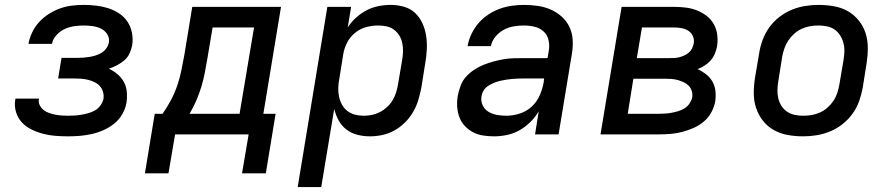

<svg xmlns="http://www.w3.org/2000/svg" viewBox="-20 -548 3640 783"><path d="M258 8Q232 8 206 6Q180 4 155.5 -2.5Q131 -9 108.5 -20Q86 -31 69.5 -48.5Q53 -66 45.5 -90.5Q38 -115 42 -141Q43 -142 43 -143.5Q43 -145 43 -146H139Q139 -146 139 -145.5Q139 -145 139 -145Q136 -131 142 -119Q148 -107 157.5 -99.5Q167 -92 179.5 -87.5Q192 -83 205 -80.5Q218 -78 231 -77Q244 -76 258 -76Q272 -76 286 -77Q300 -78 314 -80.5Q328 -83 342 -87Q356 -91 368.5 -98.5Q381 -106 390 -118.5Q399 -131 402 -145Q404 -160 400 -173.5Q396 -187 387 -197Q378 -207 365.5 -213Q353 -219 339 -222.5Q325 -226 310.5 -227Q296 -228 282 -228H217L231 -312H295Q308 -312 320.5 -313Q333 -314 345.5 -316Q358 -318 370.5 -322Q383 -326 394.5 -333Q406 -340 414 -351.5Q422 -363 424 -375Q427 -394 417 -409Q407 -424 391.5 -431.5Q376 -439 357.5 -441.5Q339 -444 321 -444Q301 -444 281.5 -441Q262 -438 243.5 -429.5Q225 -421 210 -404.5Q195 -388 192 -369H96Q100 -392 111 -415.5Q122 -439 139.5 -458Q157 -477 179 -491Q201 -505 224.5 -513.5Q248 -522 272.5 -525Q297 -528 321 -528Q347 -528 372.5 -525Q398 -522 421.5 -514.5Q445 -507 465.5 -493.5Q486 -480 499.5 -460Q513 -440 518 -415Q523 -390 519 -363Q516 -347 508.5 -330.5Q501 -314 487 -302Q473 -290 456.5 -281.5Q440 -273 424 -268Q443 -259 459 -245.5Q475 -232 485 -214Q495 -196 497 -174Q499 -152 496 -130Q492 -106 479 -83Q466 -60 446 -44Q426 -28 402.5 -17.5Q379 -7 354.5 -1.5Q330 4 306 6Q282 8 258 8Z M571 159 611 -84H643Q662 -111 677.5 -140.5Q693 -170 703.5 -201Q714 -232 720 -263Q726 -294 732 -325L764 -520H1126L1054 -84H1104L1064 159H967L994 0H694L667 159ZM957 -84 1016 -436H847L826 -311Q821 -282 815.5 -253Q810 -224 801.5 -195.5Q793 -167 781 -139Q769 -111 753 -84Z M1194 215 1315 -520H1412L1398 -436Q1412 -458 1432 -476Q1452 -494 1475 -506Q1498 -518 1523 -523Q1548 -528 1573 -528Q1601 -528 1627.5 -520.5Q1654 -513 1673 -495Q1692 -477 1703 -452.5Q1714 -428 1718 -401Q1722 -374 1720.5 -345.5Q1719 -317 1714 -289L1698 -189Q1693 -164 1685.5 -139Q1678 -114 1664.5 -91Q1651 -68 1631.5 -48.5Q1612 -29 1588.5 -16Q1565 -3 1539.5 2.5Q1514 8 1489 8Q1462 8 1437 1.5Q1412 -5 1392.5 -20Q1373 -35 1361 -57Q1349 -79 1343 -104L1290 215ZM1464 -76Q1481 -76 1497.5 -79.5Q1514 -83 1529.5 -91Q1545 -99 1558.5 -111.5Q1572 -124 1581 -139Q1590 -154 1595 -170Q1600 -186 1603 -203L1620 -303Q1623 -320 1623.5 -338Q1624 -356 1620.5 -372.5Q1617 -389 1608.5 -403Q1600 -417 1586.5 -427Q1573 -437 1556.5 -440.5Q1540 -444 1522 -444Q1498 -444 1473.5 -437.5Q1449 -431 1428.5 -414.5Q1408 -398 1396 -375Q1384 -352 1380 -328L1364 -228Q1360 -209 1359.5 -190.5Q1359 -172 1362.5 -154.5Q1366 -137 1374.5 -121.5Q1383 -106 1396.5 -95.5Q1410 -85 1427.5 -80.5Q1445 -76 1464 -76Z M1995 8Q1995 8 1995 8Q1995 8 1995 8H1994Q1972 8 1949.5 4.5Q1927 1 1908.5 -9Q1890 -19 1875.5 -34.5Q1861 -50 1853.5 -70Q1846 -90 1844.5 -112.5Q1843 -135 1847 -158Q1851 -178 1858.5 -198.5Q1866 -219 1881 -235.5Q1896 -252 1914.5 -264Q1933 -276 1953 -284Q1973 -292 1993.5 -297.5Q2014 -303 2034.5 -306.5Q2055 -310 2075.5 -310.5Q2096 -311 2117 -311H2213L2218 -341Q2222 -363 2217 -384.5Q2212 -406 2196.5 -420Q2181 -434 2160 -439Q2139 -444 2116 -444Q2096 -444 2075 -440.5Q2054 -437 2034.5 -426.5Q2015 -416 2000.5 -398.5Q1986 -381 1982 -360H1887Q1891 -385 1902.5 -409Q1914 -433 1931 -453Q1948 -473 1970.5 -488Q1993 -503 2017.5 -512Q2042 -521 2067 -524.5Q2092 -528 2116 -528Q2145 -528 2173 -524Q2201 -520 2226 -509Q2251 -498 2271 -480Q2291 -462 2302.5 -437.5Q2314 -413 2315.5 -384.5Q2317 -356 2312 -327L2258 0H2162L2177 -94Q2163 -70 2142.5 -50Q2122 -30 2098 -16.5Q2074 -3 2047.5 2.5Q2021 8 1995 8ZM2045 -76Q2071 -76 2098.5 -84.5Q2126 -93 2147.5 -112.5Q2169 -132 2180.5 -158Q2192 -184 2197 -211L2199 -228H2117Q2105 -228 2092.5 -227.5Q2080 -227 2068 -226Q2056 -225 2043.5 -223Q2031 -221 2018.5 -218Q2006 -215 1994 -210Q1982 -205 1971 -198Q1960 -191 1953 -180Q1946 -169 1944 -157Q1940 -137 1948 -119.5Q1956 -102 1971.5 -92.5Q1987 -83 2006 -79.5Q2025 -76 2045 -76Z M2429 0 2515 -520H2729Q2754 -520 2777.5 -517Q2801 -514 2822.5 -505.5Q2844 -497 2862 -483Q2880 -469 2891 -449.5Q2902 -430 2905 -406Q2908 -382 2904 -358Q2901 -343 2895 -328.5Q2889 -314 2878.5 -302Q2868 -290 2854 -281Q2840 -272 2825 -266Q2843 -258 2859 -245.5Q2875 -233 2885 -216Q2895 -199 2897.5 -178Q2900 -157 2897 -136Q2893 -112 2881 -90Q2869 -68 2850 -52Q2831 -36 2808 -26Q2785 -16 2762 -10Q2739 -4 2715.5 -2Q2692 0 2669 0ZM2577 -311H2710Q2720 -311 2730 -311.5Q2740 -312 2750 -314.5Q2760 -317 2770 -321.5Q2780 -326 2788.5 -333Q2797 -340 2802 -350Q2807 -360 2809 -370Q2812 -386 2806 -400Q2800 -414 2788 -422Q2776 -430 2760.5 -433Q2745 -436 2729 -436H2598ZM2669 -84Q2682 -84 2695 -85Q2708 -86 2721 -88.5Q2734 -91 2747 -95Q2760 -99 2772 -106.5Q2784 -114 2792 -126Q2800 -138 2803 -151Q2805 -164 2801 -177Q2797 -190 2788.5 -198.5Q2780 -207 2768.5 -212.5Q2757 -218 2744.5 -221.5Q2732 -225 2718.5 -226Q2705 -227 2691 -227H2563L2540 -84Z M3255 8Q3223 8 3192.5 2.5Q3162 -3 3136 -17.5Q3110 -32 3091.5 -55.5Q3073 -79 3063.5 -107.5Q3054 -136 3054 -167.5Q3054 -199 3059 -231L3076 -331Q3080 -358 3090 -385Q3100 -412 3117 -436Q3134 -460 3158 -478.5Q3182 -497 3208.5 -508Q3235 -519 3263 -523.5Q3291 -528 3318 -528Q3350 -528 3381 -522.5Q3412 -517 3437.5 -502.5Q3463 -488 3482 -464.5Q3501 -441 3510 -412.5Q3519 -384 3519 -352.5Q3519 -321 3514 -289L3498 -189Q3493 -162 3483.5 -135Q3474 -108 3456.5 -84Q3439 -60 3415.5 -41.5Q3392 -23 3365 -12Q3338 -1 3310.5 3.5Q3283 8 3255 8ZM3256 -76Q3273 -76 3290.5 -79Q3308 -82 3324.5 -89.5Q3341 -97 3355 -109.5Q3369 -122 3379 -137Q3389 -152 3394.5 -169Q3400 -186 3403 -203L3420 -303Q3423 -321 3423.5 -338.5Q3424 -356 3419.5 -373Q3415 -390 3406 -404Q3397 -418 3383.5 -427.5Q3370 -437 3352.5 -440.5Q3335 -444 3317 -444Q3300 -444 3283 -441Q3266 -438 3249.5 -430.5Q3233 -423 3219 -410.5Q3205 -398 3195 -383Q3185 -368 3179 -351Q3173 -334 3170 -317L3154 -217Q3151 -199 3150.5 -181.5Q3150 -164 3154 -147Q3158 -130 3167 -116Q3176 -102 3190 -92.5Q3204 -83 3221 -79.5Q3238 -76 3256 -76Z"/></svg>

Font: Iosevka SS04 Md Ex Obl
Style: Regular
Weight: 500
Width: 7
Italic angle: -9°
Monospace: yes
Designer: Belleve Invis
Foundry: Belleve Invis
Version: Version 19.0.0; ttfautohint (v1.8.4)